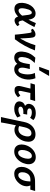

<svg xmlns="http://www.w3.org/2000/svg" viewBox="1454 -2205 1040 3988"><g transform="rotate(90 1974.0 -211.0)"><path d="M163 9Q106 9 76 -23.5Q46 -56 40.5 -109Q35 -162 49 -222Q65 -287 97 -333.5Q129 -380 172 -405Q215 -430 262 -430Q302 -430 326.5 -413Q351 -396 364.5 -368Q378 -340 384.5 -306Q391 -272 395 -237Q400 -195 405 -158.5Q410 -122 420 -99.5Q430 -77 450 -77Q459 -77 471 -81.5Q483 -86 494 -96L523 -55Q504 -31 470.5 -12Q437 7 405 7Q374 7 355 -11.5Q336 -30 325 -60Q314 -90 308.5 -126.5Q303 -163 299 -200Q294 -249 288 -283Q282 -317 272 -334.5Q262 -352 242 -352Q222 -352 206 -334Q190 -316 178.5 -285.5Q167 -255 159 -216Q150 -170 151.5 -139Q153 -108 165 -92Q177 -76 199 -76Q226 -76 255 -99Q284 -122 313 -160Q342 -198 369 -245.5Q396 -293 419 -342.5Q442 -392 460 -436L542 -406Q513 -351 481.5 -292.5Q450 -234 414.5 -180Q379 -126 340 -83.5Q301 -41 257 -16Q213 9 163 9Z M700 0Q697 -38 692.5 -82.5Q688 -127 682.5 -170Q677 -213 672 -248Q667 -283 664 -303Q660 -329 655.5 -337.5Q651 -346 637 -346Q627 -346 617.5 -342.5Q608 -339 601 -334L577 -371Q605 -398 635 -413Q665 -428 693 -428Q723 -428 738 -413Q753 -398 758.5 -372.5Q764 -347 767 -316Q771 -268 773.5 -219.5Q776 -171 777.5 -122.5Q779 -74 778 -26L729 -35Q799 -133 845 -231Q891 -329 919 -426L1027 -416Q988 -312 931.5 -208Q875 -104 796 0Z M1179 13Q1127 13 1094.5 -15Q1062 -43 1053.5 -96.5Q1045 -150 1063 -226Q1077 -287 1105 -332.5Q1133 -378 1179 -425L1288 -412Q1252 -376 1220 -330.5Q1188 -285 1174 -222Q1167 -191 1165 -156Q1163 -121 1173 -96.5Q1183 -72 1210 -72Q1228 -72 1243 -86Q1258 -100 1269.5 -124Q1281 -148 1289 -179Q1297 -210 1302 -243L1312 -310H1414L1397 -239Q1384 -185 1385 -148Q1386 -111 1399.5 -91.5Q1413 -72 1436 -72Q1458 -72 1473 -84.5Q1488 -97 1499 -121.5Q1510 -146 1517 -182Q1525 -220 1525.5 -262Q1526 -304 1518.5 -344Q1511 -384 1494 -415L1605 -427Q1628 -370 1631.5 -312.5Q1635 -255 1624 -203Q1610 -138 1580 -89Q1550 -40 1508.5 -13.5Q1467 13 1417 13Q1359 13 1325.5 -23Q1292 -59 1288 -111L1336 -101Q1308 -43 1268 -15Q1228 13 1179 13ZM1368 -505 1443 -711H1558L1439 -505Z M1854 7Q1812 7 1792.5 -10Q1773 -27 1768.5 -51.5Q1764 -76 1767 -98.5Q1770 -121 1773 -132L1841 -411H1930L1872 -141Q1870 -132 1868.5 -116.5Q1867 -101 1871.5 -88Q1876 -75 1892 -75Q1906 -75 1924.5 -86Q1943 -97 1965 -113L2001 -64Q1968 -33 1933 -13Q1898 7 1854 7ZM1708 -325 1736 -416 2079 -421 2049 -320Z M2238 13Q2190 13 2152.5 -2Q2115 -17 2097 -48Q2079 -79 2091 -125Q2105 -181 2162 -204.5Q2219 -228 2297 -228L2292 -182Q2244 -182 2205 -198Q2166 -214 2148 -245.5Q2130 -277 2142 -322Q2151 -356 2175.5 -381Q2200 -406 2239 -420Q2278 -434 2329 -434Q2376 -434 2412.5 -422Q2449 -410 2474 -384L2426 -315Q2413 -329 2384 -340.5Q2355 -352 2315 -352Q2281 -352 2259.5 -342Q2238 -332 2233 -311Q2229 -294 2237.5 -281.5Q2246 -269 2264.5 -262.5Q2283 -256 2310 -256H2360L2346 -176H2296Q2253 -176 2227 -162.5Q2201 -149 2196 -129Q2191 -102 2208.5 -87.5Q2226 -73 2258 -73Q2298 -73 2330.5 -86.5Q2363 -100 2391 -119L2420 -50Q2377 -19 2335 -3Q2293 13 2238 13Z M2411 289Q2425 225 2438.5 162.5Q2452 100 2465 39Q2478 -22 2490.5 -81Q2503 -140 2515 -197Q2531 -273 2569 -324Q2607 -375 2659 -401.5Q2711 -428 2770 -428Q2830 -428 2867.5 -402.5Q2905 -377 2918 -330.5Q2931 -284 2918 -222Q2904 -155 2867.5 -102.5Q2831 -50 2781.5 -20.5Q2732 9 2677 9Q2645 9 2621 -0.5Q2597 -10 2582 -24Q2567 -38 2562 -51L2592 -97Q2603 -84 2625 -78.5Q2647 -73 2666 -73Q2703 -73 2731.5 -91.5Q2760 -110 2780 -143.5Q2800 -177 2809 -222Q2821 -283 2804 -313.5Q2787 -344 2746 -344Q2718 -344 2694 -328.5Q2670 -313 2652 -281Q2634 -249 2623 -200Q2601 -103 2586.5 -37.5Q2572 28 2563 73Q2554 118 2547.5 151.5Q2541 185 2535.5 217Q2530 249 2523 289Z M3127 13Q3069 13 3034 -14.5Q2999 -42 2987 -88.5Q2975 -135 2986 -191Q2999 -256 3035.5 -311.5Q3072 -367 3126 -400.5Q3180 -434 3244 -434Q3299 -434 3335 -408Q3371 -382 3384.5 -336.5Q3398 -291 3385 -231Q3372 -167 3335.5 -111.5Q3299 -56 3245.5 -21.5Q3192 13 3127 13ZM3154 -68Q3186 -68 3209.5 -91Q3233 -114 3249 -150Q3265 -186 3272 -224Q3283 -278 3270.5 -315.5Q3258 -353 3218 -353Q3190 -353 3166 -333.5Q3142 -314 3125 -279.5Q3108 -245 3099 -199Q3089 -141 3102.5 -104.5Q3116 -68 3154 -68Z M3592 13Q3534 13 3499 -14.5Q3464 -42 3452 -88.5Q3440 -135 3451 -191Q3464 -252 3500.5 -303.5Q3537 -355 3597 -386.5Q3657 -418 3738 -419L3948 -421L3918 -320Q3860 -322 3812.5 -322.5Q3765 -323 3713 -323Q3667 -323 3636.5 -307.5Q3606 -292 3588.5 -264Q3571 -236 3562 -199Q3552 -143 3565.5 -107Q3579 -71 3619 -71Q3651 -71 3675 -93.5Q3699 -116 3715.5 -151Q3732 -186 3739 -224Q3741 -232 3743 -250.5Q3745 -269 3747 -290Q3749 -311 3750 -329Q3751 -347 3750 -353L3814 -367Q3820 -347 3830.5 -325Q3841 -303 3847 -273.5Q3853 -244 3844 -200Q3837 -164 3815 -126.5Q3793 -89 3759.5 -57.5Q3726 -26 3683.5 -6.5Q3641 13 3592 13Z"/></g></svg>

Font: Ysabeau
Style: Bold Italic
Weight: 700
Italic angle: -12°
Designer: Christian Thalmann (Catharsis Fonts)
Version: Version 2.002